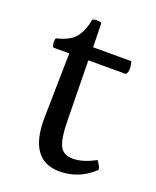

<svg xmlns="http://www.w3.org/2000/svg" viewBox="-114 -639 586 719"><g transform="rotate(20 179.0 -280.0)"><path d="M329 -79Q333 -75 339 -64Q345 -53 345 -49Q345 -45 344 -44Q286 10 209 10Q88 10 88 -155Q88 -160 93 -418H30Q24 -424 24 -437.5Q24 -451 27 -454Q79 -466 100.5 -492.5Q122 -519 131 -566Q135 -570 148 -570Q161 -570 167 -566L169 -470H321Q326 -456 326 -441Q326 -426 318 -418H169L173 -174Q174 -109 187.5 -80.5Q201 -52 240.5 -52Q280 -52 329 -79Z"/></g></svg>

Font: Esteban
Style: Regular
Weight: 400
Designer: Angelica Diaz Rivera
Foundry: Angelica Diaz Rivera
Version: Version 1.002